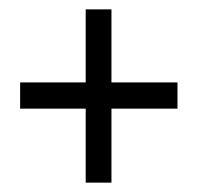

<svg xmlns="http://www.w3.org/2000/svg" viewBox="-20 -620 423 410"><path d="M163 -230V-388H23V-444H163V-600H218V-444H359V-388H218V-230Z"/></svg>

Font: Oswald Light
Style: Regular
Weight: 300
Designer: Vernon Adams
Foundry: Vernon Adams
Version: Version 4.103;gftools[0.9.33.dev8+g029e19f]